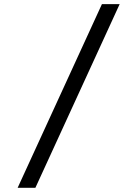

<svg xmlns="http://www.w3.org/2000/svg" viewBox="-20 -806 626 919"><path d="M64.5 92.8 467.8 -786.1H552.7L149.4 92.8Z"/></svg>

Font: Cascadia Mono SemiLight
Style: Regular
Weight: 350
Monospace: yes
Designer: Aaron Bell
Foundry: Saja Typeworks
Version: Version 2404.023; ttfautohint (v1.8.4)